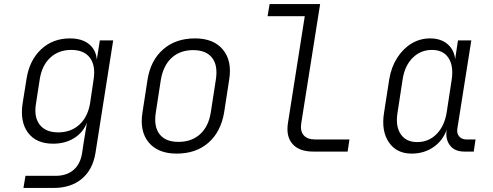

<svg xmlns="http://www.w3.org/2000/svg" viewBox="-20 -750 2440 950"><path d="M96 180 106 120H255Q309 120 343 91.5Q377 63 386 9L393 -38L410 -143Q391 -94 346.5 -66.5Q302 -39 243 -39Q159 -39 118.5 -93.5Q78 -148 92 -239L111 -358Q125 -451 183 -505.5Q241 -560 326 -560Q385 -560 420 -532Q455 -504 459 -455L474 -550H540L452 9Q438 91 384 135.5Q330 180 244 180ZM268 -95Q331 -95 373 -133.5Q415 -172 426 -241L443 -356Q454 -425 425 -464Q396 -503 333 -503Q270 -503 229 -465Q188 -427 177 -360L158 -237Q147 -171 176.5 -133Q206 -95 268 -95Z M854 10Q762 10 716 -45Q670 -100 685 -194L710 -356Q725 -451 787 -505.5Q849 -560 945 -560Q1037 -560 1083 -504.5Q1129 -449 1114 -356L1089 -194Q1073 -98 1011.5 -44Q950 10 854 10ZM863 -48Q928 -48 970 -86Q1012 -124 1023 -194L1048 -356Q1059 -426 1029.5 -464Q1000 -502 936 -502Q871 -502 829.5 -464Q788 -426 776 -356L751 -194Q740 -124 769.5 -86Q799 -48 863 -48Z M1530 0Q1460 0 1427 -38Q1394 -76 1405 -143L1488 -670H1304L1314 -730H1564L1471 -143Q1464 -103 1482 -81.5Q1500 -60 1539 -60H1709L1700 0Z M2017 10Q1942 10 1904 -46Q1866 -102 1880 -191L1906 -358Q1916 -418 1945 -463.5Q1974 -509 2016 -534.5Q2058 -560 2108 -560Q2161 -560 2194 -532Q2227 -504 2232 -457L2246 -550H2312L2243 -114Q2239 -90 2252 -75Q2265 -60 2288 -60H2333L2324 0H2277Q2230 0 2206.5 -30.5Q2183 -61 2190 -108Q2171 -54 2124.5 -22Q2078 10 2017 10ZM2044 -47Q2101 -47 2140 -86.5Q2179 -126 2190 -193L2215 -356Q2225 -424 2199 -463.5Q2173 -503 2117 -503Q2061 -503 2021.5 -463.5Q1982 -424 1972 -356L1947 -193Q1936 -126 1962.5 -86.5Q1989 -47 2044 -47Z"/></svg>

Font: JetBrains Mono NL ExtraLight
Style: Italic
Weight: 200
Italic angle: -9°
Monospace: yes
Designer: Philipp Nurullin, Konstantin Bulenkov
Foundry: JetBrains
Version: Version 2.305; ttfautohint (v1.8.4.7-5d5b)